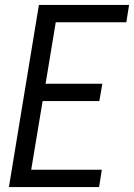

<svg xmlns="http://www.w3.org/2000/svg" viewBox="-20 -755 541 775"><path d="M16 0 137 -735H501L490 -665H205L164 -417H393L381 -347H152L106 -70H391L380 0Z"/></svg>

Font: Iosevka Web
Style: Italic
Weight: 400
Italic angle: -9°
Monospace: yes
Designer: Belleve Invis
Foundry: Belleve Invis
Version: Version 28.0.3; ttfautohint (v1.8.3)